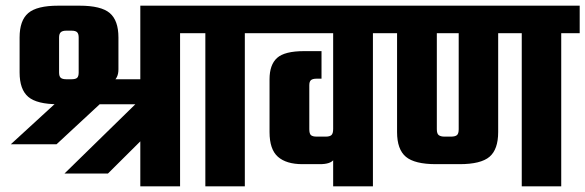

<svg xmlns="http://www.w3.org/2000/svg" viewBox="-20 -656 2061 676"><path d="M188 -401Q188 -387 194 -382Q200 -377 213 -377H232Q246 -377 251.5 -382Q257 -387 257 -401V-524Q257 -537 251.5 -542.5Q246 -548 232 -548H213Q200 -548 194 -542.5Q188 -537 188 -524ZM511 -289H185Q110 -289 79.5 -315Q49 -341 49 -401V-524Q49 -584 79.5 -610Q110 -636 185 -636H260Q336 -636 366.5 -610Q397 -584 397 -524V-412Q397 -379 374 -367Q351 -355 310 -354L303 -377H511ZM358 -314 179 -148H18L199 -314ZM475 -307 525 -209 360 -45H207ZM474 -636H678V-539H614V0H474Z M703 -561H842V0H703ZM638 -636H907V-539H638Z M867 -636H1357V-539H867ZM1153 -592H1293V0H1153ZM1112 -476V-379H1095Q1081 -379 1075 -374Q1069 -369 1069 -356V-201Q1069 -185 1075 -180Q1081 -175 1095 -175H1127Q1141 -175 1147 -180.5Q1153 -186 1153 -202L1166 -141Q1166 -109 1154.5 -93.5Q1143 -78 1106 -78H1045Q988 -78 958.5 -104Q929 -130 929 -191V-377Q929 -428 955.5 -452Q982 -476 1051 -476Z M1817 -578H1956V0H1817ZM1317 -636H2021V-539H1317ZM1378 -569H1518V-201Q1518 -185 1525 -180Q1532 -175 1545 -175H1568Q1582 -175 1588.5 -180Q1595 -185 1595 -201V-569H1734V-191Q1734 -130 1703.5 -104Q1673 -78 1598 -78H1515Q1440 -78 1409 -104Q1378 -130 1378 -191Z"/></svg>

Font: Teko Light SemiBold
Style: Regular
Weight: 600
Version: Version 2.000;gftools[0.9.28.dev9+g7d2139d.d20230707]